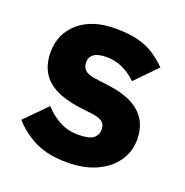

<svg xmlns="http://www.w3.org/2000/svg" viewBox="-104 -632 713 740"><g transform="rotate(20 252.0 -262.5)"><path d="M247 12Q171 12 119 -12.5Q67 -37 26 -82L113 -170Q141 -139 175 -121Q209 -103 252 -103Q296 -103 313 -116.5Q330 -130 330 -153Q330 -173 317.5 -183Q305 -193 277 -197L220 -204Q161 -212 121.5 -232Q82 -252 62.5 -285.5Q43 -319 43 -366Q43 -442 98 -489.5Q153 -537 247 -537Q302 -537 340 -527.5Q378 -518 406.5 -499.5Q435 -481 461 -455L376 -368Q351 -393 319.5 -407.5Q288 -422 255 -422Q218 -422 201.5 -410Q185 -398 185 -378Q185 -357 196.5 -345.5Q208 -334 240 -329L299 -321Q385 -310 428.5 -270.5Q472 -231 472 -163Q472 -113 444 -73Q416 -33 365.5 -10.5Q315 12 247 12Z"/></g></svg>

Font: IBM Plex Sans Var
Style: Regular
Weight: 400
Designer: Mike Abbink, Paul van der Laan, Pieter van Rosmalen
Foundry: Bold Monday
Version: Version 3.000